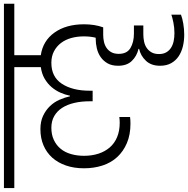

<svg xmlns="http://www.w3.org/2000/svg" viewBox="-39 -770 979 1000"><g transform="rotate(-90 451.0 -270.5)"><path d="M-29 -740H931V-686H663V-548Q738 -537 781 -476.5Q824 -416 824 -323Q824 -267 808 -223H769Q750 -223 732.5 -219Q715 -215 701 -205.5Q687 -196 678.5 -180.5Q670 -165 670 -142Q670 -99 700.5 -81Q731 -63 775 -63H818V-14H772Q752 -14 733.5 -10Q715 -6 701 3.5Q687 13 678 28.5Q669 44 669 68Q669 90 678 105.5Q687 121 702 130.5Q717 140 736.5 144Q756 148 778 148Q807 148 833.5 142.5Q860 137 874 132V182Q857 189 828 194Q799 199 770 199Q738 199 709 192Q680 185 657.5 170Q635 155 621.5 131Q608 107 608 73Q608 27 634 -0.5Q660 -28 696 -36V-39Q658 -48 633 -74Q608 -100 608 -145Q608 -178 620.5 -200Q633 -222 653 -236Q673 -250 698 -256Q723 -262 748 -262H754Q761 -289 761 -324Q761 -359 752.5 -389.5Q744 -420 726.5 -443Q709 -466 683 -479.5Q657 -493 623 -493Q550 -493 514 -438Q478 -383 478 -293V-278H423V-293Q423 -337 414.5 -373.5Q406 -410 389 -436.5Q372 -463 346 -478Q320 -493 285 -493Q249 -493 221.5 -480Q194 -467 175.5 -444.5Q157 -422 148 -390.5Q139 -359 139 -323Q139 -282 150 -248Q161 -214 182.5 -189Q204 -164 236.5 -150.5Q269 -137 311 -137Q318 -137 325.5 -137.5Q333 -138 341 -139V-83Q332 -82 323.5 -81.5Q315 -81 307 -81Q249 -81 205.5 -99.5Q162 -118 132.5 -150Q103 -182 88.5 -226.5Q74 -271 74 -323Q74 -375 88.5 -417Q103 -459 129.5 -488.5Q156 -518 193.5 -534Q231 -550 278 -550Q318 -550 347.5 -536Q377 -522 398 -500Q419 -478 431 -450.5Q443 -423 449 -396H452Q457 -421 468 -446Q479 -471 497 -492Q515 -513 540.5 -528Q566 -543 601 -548V-686H-29Z"/></g></svg>

Font: SVN-Poppins Light
Style: Regular
Weight: 300
Designer: Ninad Kale (Devanagari), Jonny Pinhorn (Latin)
Foundry: Indian Type Foundry
Version: Version 3.002 2017; ttfautohint (v1.8.3)